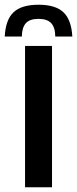

<svg xmlns="http://www.w3.org/2000/svg" viewBox="-55 -795 327 815"><path d="M108.7 -774.9Q180.8 -774.9 214.4 -742.8Q248.1 -710.7 252 -640H179.6Q179.4 -678.1 162.4 -696.5Q145.5 -714.9 108.7 -714.9Q70.9 -714.9 54.5 -696.2Q38.2 -677.5 37.7 -640H-34.9Q-31.3 -710.9 2.5 -742.9Q36.3 -774.9 108.7 -774.9ZM51.3 0V-600H165.8V0Z"/></svg>

Font: Big Shoulders Stencil Text Thin
Style: Regular
Weight: 100
Designer: Patric King
Foundry: XO Type Co
Version: Version 2.001